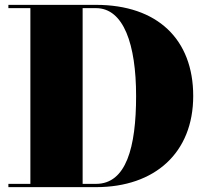

<svg xmlns="http://www.w3.org/2000/svg" viewBox="-20 -770 854 790"><path d="M375 0C618 0 775 -142 775 -375C775 -608 628 -750 375 -750H14.5V-736.5H105V-13.5H14.5V0ZM375 -736.5C489 -736.5 540 -587 540 -375C540 -163 499 -13.5 375 -13.5H320V-736.5Z"/></svg>

Font: Bodoni* 16pt Fatface
Style: Regular
Weight: 900
Version: Version 2.3